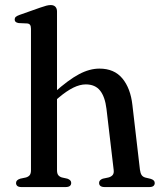

<svg xmlns="http://www.w3.org/2000/svg" viewBox="-20 -758 656 778"><path d="M211 -711.5V-68.5Q211 -55 216 -48.5Q221 -42 230.5 -39L253 -34Q268.5 -28.5 268.5 -17Q268.5 0 245.5 0H67Q55.5 0 50.2 -4.5Q45 -9 45 -16.5Q45 -22.5 49 -26.8Q53 -31 62 -34L85.5 -39Q95.5 -42 100.5 -48.5Q105.5 -55 105.5 -68.5V-641Q105.5 -652 101.8 -657.2Q98 -662.5 89.5 -663L55.5 -664.5Q47 -666 43.2 -669.5Q39.5 -673 39.5 -679Q39.5 -685.5 43.8 -689.5Q48 -693.5 59 -697.5L142.5 -727Q158 -732.5 167.8 -735Q177.5 -737.5 185.5 -737.5Q198 -737.5 204.5 -730.5Q211 -723.5 211 -711.5ZM196.5 -344 177 -363.5 199 -382.5Q258 -435 300.5 -457.5Q343 -480 383 -480Q443 -480 476 -440Q509 -400 516.5 -332.5L547 -70.5Q549 -56 553.8 -48.8Q558.5 -41.5 569 -38.5L590 -33.5Q598.5 -31 602.8 -26.8Q607 -22.5 607 -16.5Q607 -9 601.8 -4.5Q596.5 0 584.5 0H404.5Q381.5 0 381.5 -17Q381.5 -28.5 396.5 -34L420 -39Q431 -42 436.8 -49.2Q442.5 -56.5 440.5 -70.5L411.5 -316.5Q405.5 -366 385.5 -391Q365.5 -416 327.5 -416Q304 -416 277 -402.8Q250 -389.5 218 -362.5Z"/></svg>

Font: Fraunces Wonky
Style: Regular
Weight: 400
Version: Version 1.000;[b76b70a41]